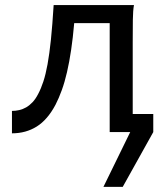

<svg xmlns="http://www.w3.org/2000/svg" viewBox="-20 -518 645 753"><path d="M410.2 -427.2H271Q266.1 -370.1 259 -322.5Q252 -274.9 242.9 -235.6Q233.9 -196.3 222.4 -164.6Q210.9 -132.8 197.8 -107.4Q166.5 -48.3 124 -21.7Q81.5 4.9 26.9 4.9V-83Q41 -83 55.2 -86.2Q69.3 -89.4 82.5 -96.9Q95.7 -104.5 107.7 -117.2Q119.6 -129.9 129.4 -148.9Q141.1 -170.9 150.1 -198.5Q159.2 -226.1 166.5 -266.1Q173.8 -306.2 179.7 -362.3Q185.5 -418.5 190.4 -498H505.4Q501.5 -477.5 501 -439.7Q500.5 -401.9 500.5 -351.6V-70.8H581.1V0L461.4 214.8H385.7L490.7 0H410.2Z"/></svg>

Font: Andika
Style: Regular
Weight: 400
Designer: Victor Gaultney, Annie Olsen, Julie Remington, Don Collingsworth, Eric Hays
Foundry: SIL International
Version: Version 1.001